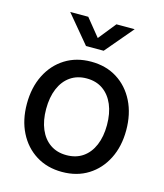

<svg xmlns="http://www.w3.org/2000/svg" viewBox="-111 -813 776 907"><g transform="rotate(15 277.0 -359.0)"><path d="M276.9 11.7Q204.6 11.7 149.9 -22.5Q95.2 -56.6 64.7 -117.2Q34.2 -177.7 34.2 -256.8Q34.2 -336.4 64.7 -397.5Q95.2 -458.5 149.9 -492.9Q204.6 -527.3 276.9 -527.3Q350.1 -527.3 404.5 -492.9Q459 -458.5 489.5 -397.5Q520 -336.4 520 -256.8Q520 -177.7 489.5 -117.2Q459 -56.6 404.5 -22.5Q350.1 11.7 276.9 11.7ZM276.9 -70.3Q323.7 -70.3 356.9 -93.3Q390.1 -116.2 408 -158.4Q425.8 -200.7 425.8 -256.8Q425.8 -314 408 -356.2Q390.1 -398.4 356.9 -421.9Q323.7 -445.3 276.9 -445.3Q231 -445.3 197.5 -422.1Q164.1 -398.9 146.2 -356.4Q128.4 -314 128.4 -256.8Q128.4 -200.2 146.2 -158.2Q164.1 -116.2 197.3 -93.3Q230.5 -70.3 276.9 -70.3ZM208 -728.5 277.3 -643.1 345.7 -728.5H434.6V-728L319.8 -592.3H233.4L120.1 -728V-728.5Z"/></g></svg>

Font: Inter Cardless Display
Style: Regular
Weight: 400
Designer: Rasmus Andersson
Foundry: rsms
Version: Version 4.001;git-9221beed3